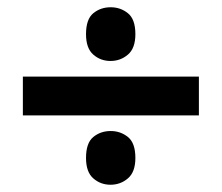

<svg xmlns="http://www.w3.org/2000/svg" viewBox="-20 -617 612 529"><path d="M43 -299V-406H528V-299ZM284.5 -108Q257 -108 237 -125.6Q217 -143.1 217 -181.8Q217 -223 237 -239.5Q257.1 -256 285 -256Q312 -256 332.5 -239.5Q353 -223 353 -181.8Q353 -143.1 332.5 -125.6Q312 -108 284.5 -108ZM284.5 -449Q257 -449 237 -466.6Q217 -484.1 217 -522.8Q217 -564 237 -580.5Q257.1 -597 285 -597Q312 -597 332.5 -580.5Q353 -564 353 -522.8Q353 -484.1 332.5 -466.6Q312 -449 284.5 -449Z"/></svg>

Font: Noto Sans Bassa Vah
Style: Regular
Weight: 400
Designer: Monotype Design Team
Foundry: Monotype Imaging Inc.
Version: Version 2.002